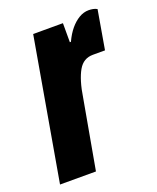

<svg xmlns="http://www.w3.org/2000/svg" viewBox="-115 -606 550 673"><g transform="rotate(-20 160.0 -270.0)"><path d="M-7 0 85 -528H196V-457H200Q212 -483 227 -501Q242 -519 259.5 -529.5Q277 -540 296 -540Q304 -540 312 -538.5Q320 -537 327 -533L302 -388H257Q239 -388 225.5 -380Q212 -372 202.5 -355.5Q193 -339 185.5 -314.5Q178 -290 173 -257L127 0Z"/></g></svg>

Font: Archivo ExtraCondensed ExtraBold
Style: Italic
Weight: 800
Width: 2
Italic angle: -10°
Designer: Hector Gatti
Foundry: Omnibus-Type
Version: Version 2.001